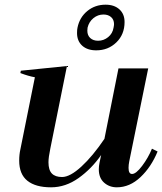

<svg xmlns="http://www.w3.org/2000/svg" viewBox="-20 -790 693 820"><path d="M309 -649Q309 -664 311 -672Q320 -716 353 -743Q386 -770 431 -770Q468 -770 490 -750Q512 -730 512 -696Q512 -643 477 -609Q442 -575 391 -575Q353 -575 331 -595Q309 -615 309 -649ZM353 -659Q353 -639 365.5 -627.5Q378 -616 399 -616Q423 -616 442 -631.5Q461 -647 465 -672Q467 -682 467 -687Q467 -706 454.5 -717Q442 -728 422 -728Q398 -728 379 -712.5Q360 -697 354 -672Q353 -667 353 -659ZM653 -143Q626 -77 580 -33.5Q534 10 479 10Q447 10 424.5 -10Q402 -30 402 -67Q402 -80 405 -95L412 -128Q371 -69 315.5 -29.5Q260 10 198 10Q132 10 97 -18Q62 -46 62 -104Q62 -130 67 -152L129 -460Q101 -465 67 -478L69 -488L266 -508L195 -156Q187 -118 187 -97Q187 -64 201.5 -49Q216 -34 245 -34Q279 -34 327.5 -78.5Q376 -123 426 -197L486 -498H613L532 -101Q529 -86 529 -73Q529 -47 544 -47Q561 -47 587 -81.5Q613 -116 629 -155Z"/></svg>

Font: Trirong SemiBold
Style: Italic
Weight: 600
Italic angle: -12°
Designer: Katatrad Team
Foundry: CadsonDemak
Version: Version 1.001